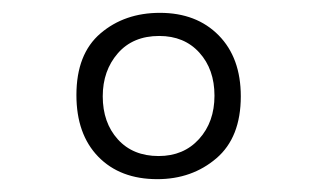

<svg xmlns="http://www.w3.org/2000/svg" viewBox="-20 -684 494 299"><path d="M99 -536Q99 -600 136.5 -632Q174 -664 229 -664Q286 -664 320.5 -629Q355 -594 355 -534Q355 -470 317 -437.5Q279 -405 225 -405Q167 -405 133 -440Q99 -475 99 -536ZM314 -535Q314 -576 290.5 -602Q267 -628 228 -628Q187 -628 163.5 -601Q140 -574 140 -534Q140 -493 163.5 -467Q187 -441 227 -441Q266 -441 290 -467.5Q314 -494 314 -535Z"/></svg>

Font: Bellota Text Light
Style: Regular
Weight: 300
Designer: Kemie Guaida
Foundry: Kemie Guaida
Version: Version 4.001